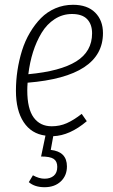

<svg xmlns="http://www.w3.org/2000/svg" viewBox="-20 -552 468 794"><path d="M405.8 -415Q405.8 -235.4 94.2 -210Q92.8 -193.4 92.8 -178.2Q92.8 -102.1 119.4 -65.9Q146 -29.8 193.8 -29.8Q227.1 -29.8 255.9 -42.5Q284.7 -55.2 317.9 -81.1L338.9 -50.8Q268.6 8.8 200.2 11.2L189.9 67.9Q256.8 75.2 256.8 136.2Q256.8 174.3 231.4 198.2Q206.1 222.2 164.1 222.2Q123.5 222.2 99.1 201.2L116.2 172.9Q141.6 187 164.1 187Q188 187 202.4 174.8Q216.8 162.6 216.8 138.2Q216.8 115.2 202.1 105.2Q187.5 95.2 149.9 95.2L168 8.8Q109.9 1.5 77.9 -46.9Q45.9 -95.2 45.9 -176.8Q45.9 -218.8 52.2 -260.7Q58.6 -302.7 71 -342.8Q83.5 -382.8 103.8 -417Q124 -451.2 149.4 -477.1Q174.8 -502.9 209 -517.6Q243.2 -532.2 282.2 -532.2Q341.3 -532.2 373.5 -500Q405.8 -467.8 405.8 -415ZM277.8 -494.1Q238.8 -494.1 206.3 -473.1Q173.8 -452.1 152.1 -416.3Q130.4 -380.4 116.7 -337.2Q103 -293.9 97.2 -245.1Q229.5 -257.3 295.2 -298.1Q360.8 -338.9 360.8 -414.1Q360.8 -451.7 340.3 -472.9Q319.8 -494.1 277.8 -494.1Z"/></svg>

Font: Fira Sans Compressed ExtraLight
Style: Italic
Weight: 250
Width: 3
Italic angle: -8°
Designer: Carrois Corporate & Edenspiekermann AG
Foundry: Carrois Corporate GbR & Edenspiekermann AG
Version: Version 4.203;PS 004.203;hotconv 1.0.88;makeotf.lib2.5.64775